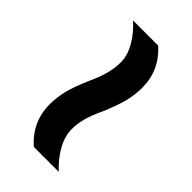

<svg xmlns="http://www.w3.org/2000/svg" viewBox="-5 -673 539 539"><g transform="rotate(-45 264.5 -403.5)"><path d="M249 -359Q215 -375 193 -380.5Q171 -386 151 -386Q122 -386 93 -369.5Q64 -353 40 -327V-426Q87 -479 156 -479Q185 -479 212.5 -472Q240 -465 279 -448Q312 -433 335 -427Q358 -421 381 -421Q408 -421 436.5 -437.5Q465 -454 488 -480V-380Q441 -328 373 -328Q344 -328 316.5 -335Q289 -342 249 -359Z"/></g></svg>

Font: Noto Sans Tamil UI SemiCondensed SemiBold
Style: Regular
Weight: 600
Width: 4
Designer: Jelle Bosma - Monotype Design Team
Foundry: Monotype Imaging Inc.
Version: Version 2.004; ttfautohint (v1.8.4.7-5d5b)